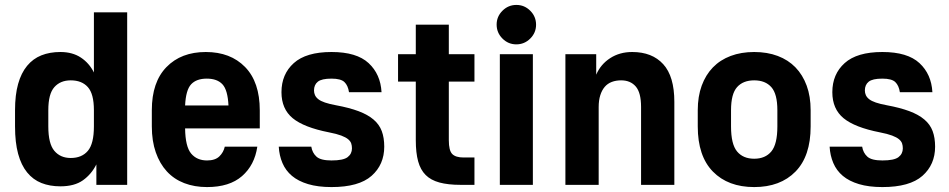

<svg xmlns="http://www.w3.org/2000/svg" viewBox="-20 -750 3850 779"><path d="M225 6Q182 6 148 -7.5Q114 -21 90 -50.5Q66 -80 53.5 -126Q41 -172 41 -237V-303Q41 -365 53.5 -409.5Q66 -454 90 -483Q114 -512 148 -525.5Q182 -539 225 -539Q274 -539 308 -516.5Q342 -494 361 -456V-700H496V0H371V-83Q351 -43 316.5 -18.5Q282 6 225 6ZM267 -109Q312 -109 336.5 -138Q361 -167 361 -237V-303Q361 -369 336.5 -396.5Q312 -424 267 -424Q225 -424 200.5 -396.5Q176 -369 176 -303V-237Q176 -167 200.5 -138Q225 -109 267 -109Z M820 9Q769 9 727.5 -7Q686 -23 657 -54.5Q628 -86 612 -132Q596 -178 596 -237V-303Q596 -417 655.5 -478Q715 -539 815 -539Q915 -539 974.5 -478Q1034 -417 1034 -302V-229H731Q732 -155 755.5 -127Q779 -99 820 -99Q853 -99 870 -115.5Q887 -132 892 -155H1024Q1013 -80 962 -35.5Q911 9 820 9ZM819 -431Q777 -431 755.5 -408Q734 -385 731 -322H907Q904 -385 882.5 -408Q861 -431 819 -431Z M1325 9Q1270 9 1230 -3Q1190 -15 1164.5 -36.5Q1139 -58 1126 -88.5Q1113 -119 1111 -155H1243Q1247 -130 1264 -114.5Q1281 -99 1325 -99Q1373 -99 1390.5 -112.5Q1408 -126 1408 -148Q1408 -159 1405 -168Q1402 -177 1392.5 -185Q1383 -193 1364.5 -200Q1346 -207 1315 -213Q1213 -233 1167.5 -270.5Q1122 -308 1122 -376Q1122 -449 1172 -494Q1222 -539 1325 -539Q1427 -539 1475.5 -494Q1524 -449 1528 -376H1396Q1392 -403 1377.5 -417Q1363 -431 1325 -431Q1285 -431 1269.5 -418.5Q1254 -406 1254 -383Q1254 -373 1258 -364Q1262 -355 1271.5 -347.5Q1281 -340 1298.5 -334Q1316 -328 1343 -323Q1397 -313 1434.5 -299Q1472 -285 1495.5 -265Q1519 -245 1529 -218Q1539 -191 1539 -155Q1539 -82 1487.5 -36.5Q1436 9 1325 9Z M1849 0Q1798 0 1763 -9.5Q1728 -19 1707 -40Q1686 -61 1676.5 -95.5Q1667 -130 1667 -181V-419H1595V-530H1667V-650H1801V-530H1905V-419H1801V-181Q1801 -139 1815 -125Q1829 -111 1861 -111H1905V0Z M2008 -530H2142V0H2008ZM2074.8 -570Q2042 -570 2018.5 -593.7Q1995 -617.3 1995 -650.2Q1995 -683 2018.7 -706.5Q2042.3 -730 2075.2 -730Q2108 -730 2131.5 -706.3Q2155 -682.7 2155 -649.8Q2155 -617 2131.3 -593.5Q2107.7 -570 2074.8 -570Z M2274 -530H2399V-447Q2417 -489 2455.5 -514Q2494 -539 2545 -539Q2626 -539 2671 -489.5Q2716 -440 2716 -337V0H2581V-316Q2581 -374 2559.5 -399Q2538 -424 2500 -424Q2479 -424 2462 -417.5Q2445 -411 2433.5 -397.5Q2422 -384 2415.5 -363.5Q2409 -343 2409 -316V0H2274Z M3040 9Q2934 9 2872.5 -53.8Q2811 -116.6 2811 -237V-303Q2811 -358.6 2827 -402.4Q2843.1 -446.2 2872.5 -476.6Q2902 -507 2944.5 -523Q2987 -539 3040 -539Q3093.1 -539 3135.5 -523Q3178 -507 3207.5 -476.6Q3236.9 -446.2 3253 -402.4Q3269 -358.6 3269 -303V-237Q3269 -116.6 3207.5 -53.8Q3146 9 3040 9ZM3040 -106Q3085 -106 3109.5 -135.5Q3134 -165 3134 -237V-303Q3134 -369 3109.5 -396.5Q3085 -424 3040 -424Q2995 -424 2970.5 -396.5Q2946 -369 2946 -303V-237Q2946 -165 2970.5 -135.5Q2995 -106 3040 -106Z M3560 9Q3505 9 3465 -3Q3425 -15 3399.5 -36.5Q3374 -58 3361 -88.5Q3348 -119 3346 -155H3478Q3482 -130 3499 -114.5Q3516 -99 3560 -99Q3608 -99 3625.5 -112.5Q3643 -126 3643 -148Q3643 -159 3640 -168Q3637 -177 3627.5 -185Q3618 -193 3599.5 -200Q3581 -207 3550 -213Q3448 -233 3402.5 -270.5Q3357 -308 3357 -376Q3357 -449 3407 -494Q3457 -539 3560 -539Q3662 -539 3710.5 -494Q3759 -449 3763 -376H3631Q3627 -403 3612.5 -417Q3598 -431 3560 -431Q3520 -431 3504.5 -418.5Q3489 -406 3489 -383Q3489 -373 3493 -364Q3497 -355 3506.5 -347.5Q3516 -340 3533.5 -334Q3551 -328 3578 -323Q3632 -313 3669.5 -299Q3707 -285 3730.5 -265Q3754 -245 3764 -218Q3774 -191 3774 -155Q3774 -82 3722.5 -36.5Q3671 9 3560 9Z"/></svg>

Font: Golos UI VF
Style: Regular
Weight: 400
Designer: A.Korolkova, Vitaly Kuzmin
Foundry: ParaType Ltd
Version: Version 2.000